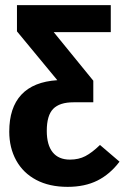

<svg xmlns="http://www.w3.org/2000/svg" viewBox="-20 -712 486 747"><path d="M445 -83Q408 -34 359 -9.5Q310 15 243 15Q172 15 121 -12Q70 -39 43 -88Q16 -137 16 -200Q16 -293 63 -343.5Q110 -394 203 -400L46 -590V-692H411V-587H189L343 -398V-314H266Q212 -314 187 -288.5Q162 -263 162 -203Q162 -148 185 -119.5Q208 -91 252 -91Q286 -91 312 -104.5Q338 -118 369 -148Z"/></svg>

Font: Fira Sans Compressed SemiBold
Style: Regular
Weight: 600
Width: 1
Designer: bBox Type GmbH & Carrois Corporate GbR & Edenspiekermann AG
Foundry: bBox Type GmbH & Carrois Corporate GbR & Edenspiekermann AG
Version: Version 4.301